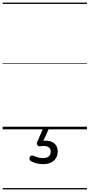

<svg xmlns="http://www.w3.org/2000/svg" viewBox="-20 -989 685 1468"><path d="M309 266Q292 266 265.5 261Q239 256 214 241Q206 235 205 227.5Q204 220 208 211Q213 203 219.5 200.5Q226 198 234 202Q250 208 268.5 214Q287 220 307 220Q337 220 352.5 207Q368 194 368 170Q368 147 349 135Q330 123 288 129Q280 130 275 128Q270 126 266 121Q261 114 261.5 108Q262 102 266 94L308 -4H353L303 107L287 94Q324 83 354.5 89Q385 95 403 115Q421 135 421 170Q421 199 407.5 220.5Q394 242 369 254Q344 266 309 266ZM0 449H645V459H0ZM0 -20H645V0H0ZM0 -505H645V-500H0ZM0 -969H645V-959H0Z"/></svg>

Font: Playwrite IT Trad Guides
Style: Regular
Weight: 400
Designer: Veronika Burian, José Scaglione
Foundry: TypeTogether
Version: Version 1.003